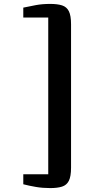

<svg xmlns="http://www.w3.org/2000/svg" viewBox="-20 -824 480 981"><path d="M236.5 137Q197.5 137 163.8 131.2Q130 125.5 99 117.5V66.5H226.5V-734.5H99V-785Q129.5 -791.5 162.8 -797.8Q196 -804 236.5 -804Q273.5 -804 297 -796.5Q320.5 -789 331.8 -766.8Q343 -744.5 343 -700V33Q343 77.5 331.8 99.8Q320.5 122 297 129.5Q273.5 137 236.5 137Z"/></svg>

Font: Merriweather 20pt
Style: Bold
Weight: 700
Version: Version 2.100